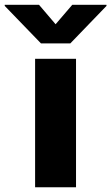

<svg xmlns="http://www.w3.org/2000/svg" viewBox="-94 -795 472 815"><path d="M71.7 -774.5H-73.9V-769.9L79.9 -610.8H204.5L358 -769.9V-774.5H212.7L142 -692.1ZM55 0H228.7V-545.5H55Z"/></svg>

Font: TID UI Extra Bold
Style: Regular
Weight: 800
Designer: The TID Project Authors
Foundry: Bakken & Bæck
Version: Version 1.001;hotconv 1.0.109;makeotfexe 2.5.65596